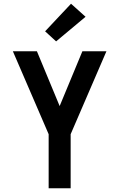

<svg xmlns="http://www.w3.org/2000/svg" viewBox="-20 -1010 640 1030"><path d="M241 0V-290L49 -735H178L300 -441L422 -735H551L359 -290V0ZM281 -788 222 -842 361 -990 439 -920Z"/></svg>

Font: Iosevka Custom Extended
Style: Bold
Weight: 700
Width: 7
Monospace: yes
Designer: Belleve Invis
Foundry: Belleve Invis
Version: Version 11.2.4; ttfautohint (v1.8.4)